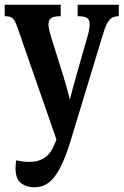

<svg xmlns="http://www.w3.org/2000/svg" viewBox="-20 -556 525 816"><path d="M126 240Q92 240 69 222Q46 204 46 159Q46 143 49 125Q65 129 79 130.5Q93 132 106 132Q144 132 171 113.5Q198 95 215 49L220 37L55 -437Q44 -469 34 -478Q24 -487 4 -487H0V-536H238V-487H235Q207 -487 196.5 -478Q186 -469 186 -453Q186 -442 189.5 -427.5Q193 -413 198 -396L250 -230Q258 -204 263.5 -184Q269 -164 277 -133Q285 -165 290.5 -185Q296 -205 303 -230L351 -398Q355 -410 358 -425Q361 -440 361 -453Q361 -473 349.5 -480Q338 -487 314 -487H310V-536H485V-487H483Q460 -487 446 -472.5Q432 -458 419 -415L283 33Q260 110 236.5 155.5Q213 201 186.5 220.5Q160 240 126 240Z"/></svg>

Font: Noto Serif ExtraCondensed
Style: Bold
Weight: 700
Width: 2
Designer: Monotype Design Team
Foundry: Monotype Imaging Inc.
Version: Version 2.014; ttfautohint (v1.8.4.7-5d5b)